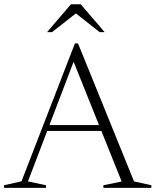

<svg xmlns="http://www.w3.org/2000/svg" viewBox="-26 -904 749 924"><path d="M185 -274V-302H494V-274ZM619 -31 702.5 -12.5V0H471.5V-12.5L559.5 -30.5L319.5 -628.5H336.5L108.5 -31L195.5 -12.5V0H-6.5V-12.5L77.5 -31.5L334.5 -695H349.5ZM329 -847.5H349.5L224.5 -749.5H200.5L315.5 -883.5H362.5L477.5 -749.5H453.5Z"/></svg>

Font: Newsreader 36pt Light
Style: Regular
Weight: 300
Designer: Hugues Gentile
Foundry: Production Type
Version: Version 1.003